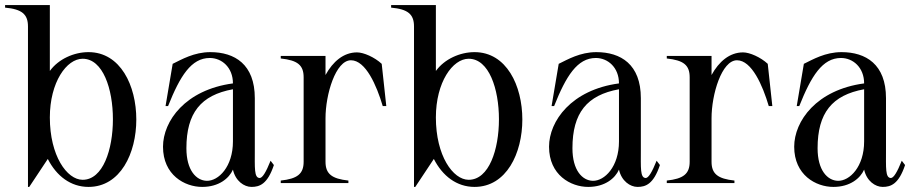

<svg xmlns="http://www.w3.org/2000/svg" viewBox="-30 -720 3596 755"><path d="M80 -616V15H85L158 -95C192 -28 248 15 318 15C444 15 506 -118 506 -250C506 -383 444 -515 318 -515C261 -515 200 -488 166 -441V-700H-10V-690C56 -684 80 -664 80 -616ZM295 -13C233 -13 166 -108 166 -258C166 -397 232 -489 295 -489C375 -489 414 -370 414 -251C414 -132 375 -13 295 -13Z M765 15C831 15 871 -19 886 -53C896 -8 930 15 959 15C991 15 1022 4 1047 -71L1034 -88C1016 -43 1002 -20 991 -20C969 -21 972 -58 972 -134V-334C972 -467 893 -515 797 -515C733 -515 684 -486 649 -469L621 -303H631C678 -421 722 -492 795 -492C842 -492 886 -455 886 -392C699 -367 611 -244 611 -143C611 -32 696 15 765 15ZM783 -9C742 -10 703 -50 703 -137C703 -276 760 -346 886 -369V-296V-164C886 -64 829 -8 783 -9Z M1250 -84V-255C1250 -349 1290 -483 1350 -483C1408 -483 1451 -384 1475 -303H1489L1471 -469C1443 -495 1400 -514 1374 -514C1321 -514 1279 -478 1250 -425V-500H1074V-490C1140 -483 1164 -464 1164 -416V-84C1164 -36 1139 -17 1074 -10V0H1340V-10C1275 -17 1250 -36 1250 -84Z M1598 -616V15H1603L1676 -95C1710 -28 1766 15 1836 15C1962 15 2024 -118 2024 -250C2024 -383 1962 -515 1836 -515C1779 -515 1718 -488 1684 -441V-700H1508V-690C1574 -684 1598 -664 1598 -616ZM1813 -13C1751 -13 1684 -108 1684 -258C1684 -397 1750 -489 1813 -489C1893 -489 1932 -370 1932 -251C1932 -132 1893 -13 1813 -13Z M2283 15C2349 15 2389 -19 2404 -53C2414 -8 2448 15 2477 15C2509 15 2540 4 2565 -71L2552 -88C2534 -43 2520 -20 2509 -20C2487 -21 2490 -58 2490 -134V-334C2490 -467 2411 -515 2315 -515C2251 -515 2202 -486 2167 -469L2139 -303H2149C2196 -421 2240 -492 2313 -492C2360 -492 2404 -455 2404 -392C2217 -367 2129 -244 2129 -143C2129 -32 2214 15 2283 15ZM2301 -9C2260 -10 2221 -50 2221 -137C2221 -276 2278 -346 2404 -369V-296V-164C2404 -64 2347 -8 2301 -9Z M2768 -84V-255C2768 -349 2808 -483 2868 -483C2926 -483 2969 -384 2993 -303H3007L2989 -469C2961 -495 2918 -514 2892 -514C2839 -514 2797 -478 2768 -425V-500H2592V-490C2658 -483 2682 -464 2682 -416V-84C2682 -36 2657 -17 2592 -10V0H2858V-10C2793 -17 2768 -36 2768 -84Z M3247 15C3313 15 3353 -19 3368 -53C3378 -8 3412 15 3441 15C3473 15 3504 4 3529 -71L3516 -88C3498 -43 3484 -20 3473 -20C3451 -21 3454 -58 3454 -134V-334C3454 -467 3375 -515 3279 -515C3215 -515 3166 -486 3131 -469L3103 -303H3113C3160 -421 3204 -492 3277 -492C3324 -492 3368 -455 3368 -392C3181 -367 3093 -244 3093 -143C3093 -32 3178 15 3247 15ZM3265 -9C3224 -10 3185 -50 3185 -137C3185 -276 3242 -346 3368 -369V-296V-164C3368 -64 3311 -8 3265 -9Z"/></svg>

Font: Sprat Condesed
Style: Regular
Weight: 400
Width: 3
Designer: Ethan Nakache
Foundry: Collletttivo
Version: Version 2.000;Glyphs 3.2 (3217)